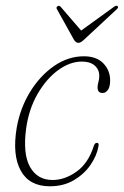

<svg xmlns="http://www.w3.org/2000/svg" viewBox="-20 -644 433 672"><path d="M267 -428.5Q224.5 -428.5 183.2 -398.2Q142 -368 111.5 -315.2Q81 -262.5 71.5 -194.5Q59.5 -105 85.2 -59.5Q111 -14 164 -14Q206.5 -14 247.8 -43.2Q289 -72.5 308 -132.5Q311.5 -144 319 -144Q327.5 -144 324.5 -131.5Q319 -99.5 297 -67.2Q275 -35 238.8 -13.5Q202.5 8 154.5 8Q82.5 8 52.5 -47Q22.5 -102 38.5 -197Q50.5 -265.5 85.2 -322.2Q120 -379 169.2 -413Q218.5 -447 273.5 -447Q318 -447 341.8 -422.2Q365.5 -397.5 365.5 -362.5Q365.5 -341 358 -329.8Q350.5 -318.5 339 -318.5Q321.5 -318.5 321.5 -338Q321.5 -346.5 324.5 -357Q327.5 -367.5 327.5 -378Q327.5 -400.5 311.5 -414.5Q295.5 -428.5 267 -428.5ZM274.5 -505.5Q262.5 -494 254.5 -494Q245.5 -494 238.5 -505.5L179.5 -611.5Q175 -618.5 182 -622.5Q187 -626 192.5 -620L264 -537L378 -619.5Q387.5 -626.5 391.5 -622.5Q396 -618.5 388.5 -611.5Z"/></svg>

Font: Fraunces 72pt S050 Thin
Style: Italic
Weight: 100
Italic angle: -16°
Version: Version 1.000; ttfautohint (v1.8.3)